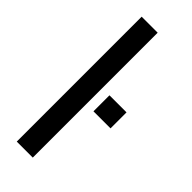

<svg xmlns="http://www.w3.org/2000/svg" viewBox="-250 -795 828 828"><g transform="rotate(45 164.5 -381.0)"><path d="M159.2 0H61.5V-761.7H159.2ZM307.1 -326.2H203.1V-423.8H307.1Z"/></g></svg>

Font: Franco
Style: Regular
Weight: 400
Designer: Google
Version: Version 1.200311; 2013